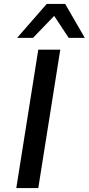

<svg xmlns="http://www.w3.org/2000/svg" viewBox="-20 -958 452 978"><path d="M63 0 175 -705H287L175 0ZM67 -765 218 -938H312L412 -765H330L256 -877L148 -765Z"/></svg>

Font: Nunito Sans 7pt SemiBold
Style: Italic
Weight: 600
Italic angle: -9°
Designer: Vernon Adams
Foundry: Vernon Adams
Version: Version 3.101;gftools[0.9.27]